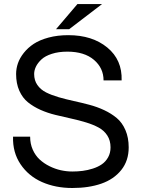

<svg xmlns="http://www.w3.org/2000/svg" viewBox="-20 -920 705 955"><path d="M365.2 -899.9H487.8L324.2 -774.9H258.8ZM319.8 -745.1Q439 -745.1 513.7 -683.6Q588.4 -622.1 585 -520H495.1Q495.1 -581.5 447.3 -622.3Q399.4 -663.1 314.9 -663.1Q271.5 -663.1 238 -652.3Q204.6 -641.6 186.3 -624.5Q168 -607.4 158.9 -588.9Q149.9 -570.3 149.9 -551.8Q149.9 -520 166 -497.1Q182.1 -474.1 209.2 -460.4Q236.3 -446.8 271.7 -436.5Q307.1 -426.3 346.2 -417.7Q385.3 -409.2 424.1 -398.9Q462.9 -388.7 498.3 -372.1Q533.7 -355.5 560.8 -332.8Q587.9 -310.1 604 -272.7Q620.1 -235.4 620.1 -187Q620.1 -120.6 583.3 -74.5Q546.4 -28.3 484.1 -6.6Q421.9 15.1 339.8 15.1Q255.9 15.1 188.7 -14.6Q121.6 -44.4 82 -103.3Q42.5 -162.1 44.9 -240.2H129.9Q129.9 -205.1 142.8 -175.8Q155.8 -146.5 177.2 -126.7Q198.7 -106.9 226.3 -93.3Q253.9 -79.6 282.7 -73.2Q311.5 -66.9 339.8 -66.9Q366.2 -66.9 391.1 -70.1Q416 -73.2 441.9 -81.5Q467.8 -89.8 486.8 -103Q505.9 -116.2 517.8 -137.7Q529.8 -159.2 529.8 -187Q529.8 -221.2 513.7 -246.1Q497.6 -271 470.5 -285.6Q443.4 -300.3 408.2 -311Q373 -321.8 334 -330.3Q294.9 -338.9 255.9 -348.4Q216.8 -357.9 181.6 -373.5Q146.5 -389.2 119.4 -410.9Q92.3 -432.6 76.2 -468.5Q60.1 -504.4 60.1 -551.8Q60.1 -578.6 69.1 -605Q78.1 -631.3 98.4 -657Q118.7 -682.6 147.9 -701.9Q177.2 -721.2 221.7 -733.2Q266.1 -745.1 319.8 -745.1Z"/></svg>

Font: Miedinger*
Style: Book
Weight: 400
Version: Version 001.000